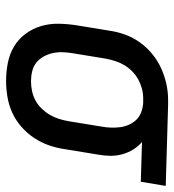

<svg xmlns="http://www.w3.org/2000/svg" viewBox="10 -588 586 647"><g transform="rotate(90 303.5 -265.0)"><path d="M253 8Q222 8 192 2Q162 -4 137 -19Q112 -34 94.5 -57.5Q77 -81 68.5 -109.5Q60 -138 60.5 -169Q61 -200 66 -231L84 -341Q88 -368 97.5 -394Q107 -420 123.5 -443Q140 -466 162.5 -484.5Q185 -503 210.5 -514.5Q236 -526 263 -532Q290 -538 317 -538Q321 -538 325 -538Q329 -538 333 -538L607 -530L593 -446L459 -450Q474 -437 484.5 -420Q495 -403 500.5 -383Q506 -363 505.5 -341.5Q505 -320 501 -299L483 -189Q479 -162 470 -136Q461 -110 445 -86Q429 -62 407 -43Q385 -24 359.5 -12.5Q334 -1 306.5 3.5Q279 8 253 8ZM254 -76Q271 -76 287.5 -79.5Q304 -83 319 -91Q334 -99 346.5 -112Q359 -125 367.5 -139.5Q376 -154 381 -170Q386 -186 389 -203L407 -313Q410 -329 410.5 -345.5Q411 -362 409 -377Q407 -392 400.5 -406.5Q394 -421 383.5 -431.5Q373 -442 358 -447.5Q343 -453 327 -454H319Q317 -454 315 -454Q313 -454 311 -454Q295 -454 278.5 -449.5Q262 -445 247.5 -437Q233 -429 220.5 -416.5Q208 -404 199.5 -389.5Q191 -375 186 -359Q181 -343 178 -327L160 -217Q157 -200 156.5 -182.5Q156 -165 159.5 -149Q163 -133 171 -118.5Q179 -104 191.5 -94Q204 -84 220.5 -80Q237 -76 254 -76Z"/></g></svg>

Font: Iosevka Slab MdExObl
Style: Regular
Weight: 500
Width: 7
Italic angle: -9°
Monospace: yes
Designer: Belleve Invis
Foundry: Belleve Invis
Version: Version 11.1.1; ttfautohint (v1.8.3)